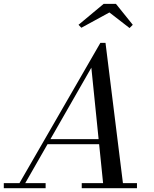

<svg xmlns="http://www.w3.org/2000/svg" viewBox="-65 -990 810 1010"><path d="M22 0 463 -764.5H490L585 0H480L415.5 -634L52.5 0ZM-45 0V-26.5H175V0ZM365 0V-26.5H655.5V0ZM179.5 -231.5V-258H514.5V-231.5ZM363 -844 348 -859.5 480 -969.5H545L633.5 -859.5L616.5 -842.5L510.5 -924.5Z"/></svg>

Font: Bodoni Moda 9pt
Style: Italic
Weight: 400
Italic angle: -13°
Designer: Owen Earl
Foundry: indestructible type
Version: Version 2.005